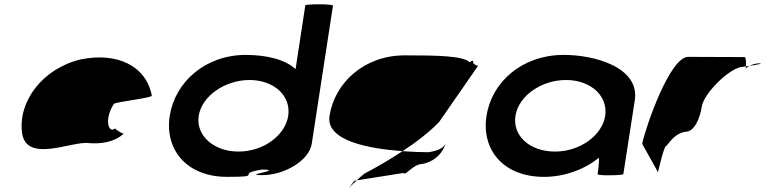

<svg xmlns="http://www.w3.org/2000/svg" viewBox="-20 -810 3566 888"><path d="M82 -196C101 -52 316 -160 391 -148C450 -144 506 -152 552 -191C544 -193 510 -212 513 -217C483 -188 459 -257 507 -330C523 -340 690 -358 682 -368C656 -506 521 -570 352 -535C177 -493 63 -341 82 -196ZM513 -218V-217ZM553 -192 552 -191C554 -191 554 -191 553 -190Z M765 -274C741 -118 843 8 1031 8C1211 8 1059 -6 1194 -26C1297 -23 1092 0 1194 0C1293 0 1410 -66 1422 -146L1520 -784C1521 -792 1393 -792 1392 -785L1347 -490C1303 -532 1220 -556 1117 -556C929 -556 789 -430 765 -274ZM899 -274C913 -366 1021 -440 1134 -440C1248 -440 1327 -366 1313 -274C1299 -184 1199 -109 1083 -109C968 -109 885 -184 899 -274Z M1504 -274C1486 -158 1688 -122 1842 -111C1908 -154 1968 -201 2011 -246L2190 -504C2197 -504 2166 -512 2168 -522C2170 -533 2162 -530 2153 -522C2122 -552 2001 -554 1852 -554C1665 -554 1528 -428 1504 -274ZM1619 26C1582 76 1588 62 1630 24ZM1630 24 1846 -10C1856 6 1889 -52 1936 -52C1972 -60 2021 -84 2041 -146C2030 -124 2005 -113 1962 -106C1939 -106 1894 -107 1842 -111C1783 -72 1721 -36 1667 -8C1652 4 1639 15 1630 24Z M2230 -274C2206 -118 2307 8 2496 8C2593 8 2686 -28 2749 -80C2754 -76 2744 -4 2744 -4C2743 3 2862 2 2863 -5L2916 -347C2939 -500 2725 -558 2582 -556C2393 -554 2254 -430 2230 -274ZM2364 -274C2378 -366 2483 -440 2598 -440C2712 -440 2793 -366 2779 -274C2765 -184 2663 -109 2547 -109C2428 -109 2350 -184 2364 -274Z M2950 -145 3023 -14C3022 -6 3050 -135 3061 -135C3072 -142 3097 -194 3153 -201C3189 -201 3217 -258 3226 -318C3235 -378 3358 -501 3417 -501C3417 -501 3422 -502 3430 -503C3431 -520 3430 -546 3424 -546C3424 -546 3261 -547 3163 -547C3078 -547 2967 -225 2950 -145ZM3430 -503C3430 -498 3429 -494 3429 -491C3429 -494 3436 -500 3446 -505C3440 -504 3435 -504 3430 -503ZM3446 -505C3477 -510 3517 -517 3490 -517C3474 -517 3458 -511 3446 -505Z"/></svg>

Font: Ampere
Style: SCExtIta
Weight: 400
Version: Version 1